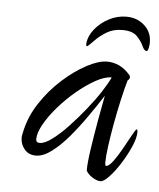

<svg xmlns="http://www.w3.org/2000/svg" viewBox="-42 -553 456 550"><g transform="rotate(5 186.5 -278.0)"><path d="M300 -516Q332 -516 353.5 -495.5Q375 -475 373 -443Q371 -423 366 -423Q359 -423 353 -436.5Q347 -450 334 -463.5Q321 -477 292 -477Q266 -477 247 -465.5Q228 -454 215.5 -441Q203 -428 197 -423Q196 -422 194 -422Q192 -422 192 -429Q194 -451 210 -471Q226 -491 250 -503.5Q274 -516 300 -516ZM267 -40Q256 -40 243 -48.5Q230 -57 225 -67Q225 -90 231 -130Q237 -170 244.5 -212.5Q252 -255 258 -285Q240 -257 217 -224Q194 -191 170 -162.5Q146 -134 121.5 -115.5Q97 -97 76 -97Q55 -97 43 -111.5Q31 -126 31 -145Q31 -150 33 -158Q42 -204 68.5 -244.5Q95 -285 129.5 -316Q164 -347 198 -365Q232 -383 256 -383Q274 -383 290.5 -375.5Q307 -368 322 -351Q325 -348 325 -344Q325 -339 319 -334Q312 -310 304.5 -276.5Q297 -243 290.5 -207.5Q284 -172 280 -142Q276 -112 276 -96Q276 -85 279 -85Q287 -85 299.5 -102Q312 -119 324 -141Q336 -163 345.5 -180Q355 -197 357 -197Q360 -197 360 -189Q360 -172 349 -147Q338 -122 322.5 -97.5Q307 -73 291.5 -56.5Q276 -40 267 -40ZM84 -134Q98 -134 119.5 -150Q141 -166 164.5 -191Q188 -216 210.5 -244Q233 -272 249.5 -297.5Q266 -323 273 -339Q253 -339 227 -324.5Q201 -310 174 -287.5Q147 -265 124 -238.5Q101 -212 87 -187Q73 -162 73 -144Q73 -134 84 -134Z"/></g></svg>

Font: Comforter
Style: Regular
Weight: 400
Designer: Robert E. Leuschke
Foundry: Robert E. Leuschke
Version: Version 1.013; ttfautohint (v1.8.3)